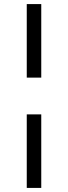

<svg xmlns="http://www.w3.org/2000/svg" viewBox="-20 -770 334 940"><path d="M111 -390V-750H182V-390ZM111 150V-210H182V150Z"/></svg>

Font: Orkney Medium
Style: Regular
Weight: 500
Designer: Samuel Oakes and Alfredo Marco Pradil
Foundry: Alfredo Marco Pradil
Version: 1.0; ttfautohint (v1.5)